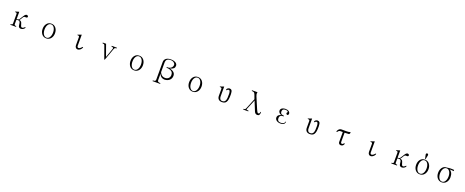

<svg xmlns="http://www.w3.org/2000/svg" viewBox="295 -3368 14909 6157"><g transform="rotate(20 7750.0 -290.0)"><path d="M443.4 -243.2H402.3V-489.3L276.4 -452.1L282.2 -435.5Q315.4 -435.5 328.1 -427.7Q342.8 -418 342.8 -391.6V-69.3Q342.8 -43.9 328.1 -34.2Q313.5 -24.4 275.4 -24.4V1H468.8V-24.4Q430.7 -24.4 416 -34.2Q402.3 -43.9 402.3 -66.4V-217.8Q414.1 -222.7 449.2 -222.7Q484.4 -222.7 494.1 -217.8Q520.5 -199.2 530.3 -168Q537.1 -149.4 540 -108.4Q542 -85.9 543.9 -74.2Q546.9 -54.7 552.7 -40Q564.5 -12.7 592.8 -1Q618.2 9.8 651.4 4.9Q682.6 1 710.9 -16.6Q740.2 -35.2 756.8 -60.5Q768.6 -83 760.7 -90.8Q752 -99.6 735.4 -82Q701.2 -44.9 665 -41Q625 -38.1 610.4 -86.9L597.7 -127.9Q580.1 -190.4 565.4 -208Q544.9 -234.4 491.2 -244.1Q508.8 -256.8 524.4 -279.3Q533.2 -292 548.8 -320.3Q572.3 -364.3 589.8 -378.9Q617.2 -403.3 660.2 -393.6Q682.6 -389.6 698.2 -399.4Q712.9 -409.2 715.8 -425.8Q718.8 -442.4 708 -457Q696.3 -472.7 670.9 -476.6Q634.8 -482.4 600.6 -444.3Q579.1 -420.9 543 -358.4Q511.7 -303.7 496.1 -283.2Q468.8 -248 443.4 -243.2Z M1502.9 -484.4Q1403.3 -484.4 1344.7 -407.2Q1292 -336.9 1292 -232.4Q1292 -129.9 1344.7 -59.6Q1403.3 17.6 1502.9 17.6Q1601.6 17.6 1661.1 -59.6Q1714.8 -129.9 1714.8 -232.4Q1714.8 -336.9 1661.1 -407.2Q1601.6 -484.4 1502.9 -484.4ZM1502.9 -460Q1570.3 -460 1611.3 -390.6Q1648.4 -327.1 1648.4 -233.4Q1648.4 -140.6 1611.3 -77.1Q1570.3 -6.8 1502.9 -6.8Q1434.6 -6.8 1393.6 -77.1Q1357.4 -140.6 1357.4 -233.4Q1357.4 -327.1 1393.6 -390.6Q1434.6 -460 1502.9 -460Z M2532.2 -482.4 2406.2 -438.5 2409.2 -423.8Q2447.3 -423.8 2462.9 -412.1Q2476.6 -401.4 2476.6 -378.9V-105.5Q2476.6 -52.7 2505.9 -21.5Q2531.2 6.8 2570.3 6.8Q2615.2 6.8 2656.2 -27.3Q2691.4 -55.7 2709 -93.8Q2721.7 -121.1 2710 -126Q2699.2 -130.9 2685.5 -114.3Q2658.2 -81.1 2629.9 -63.5Q2604.5 -46.9 2582 -46.9Q2560.5 -47.9 2548.8 -62.5Q2536.1 -78.1 2536.1 -105.5V-484.4Z M3256.8 -477.5V-452.1Q3289.1 -452.1 3303.7 -445.3Q3318.4 -438.5 3331.1 -415L3486.3 17.6H3502.9L3656.2 -406.2Q3667 -432.6 3685.5 -442.4Q3704.1 -452.1 3738.3 -452.1V-477.5H3560.5V-452.1Q3600.6 -452.1 3617.2 -438.5Q3631.8 -425.8 3625 -401.4L3510.7 -80.1L3368.2 -477.5Z M4502.9 -484.4Q4403.3 -484.4 4344.7 -407.2Q4292 -336.9 4292 -232.4Q4292 -129.9 4344.7 -59.6Q4403.3 17.6 4502.9 17.6Q4601.6 17.6 4661.1 -59.6Q4714.8 -129.9 4714.8 -232.4Q4714.8 -336.9 4661.1 -407.2Q4601.6 -484.4 4502.9 -484.4ZM4502.9 -460Q4570.3 -460 4611.3 -390.6Q4648.4 -327.1 4648.4 -233.4Q4648.4 -140.6 4611.3 -77.1Q4570.3 -6.8 4502.9 -6.8Q4434.6 -6.8 4393.6 -77.1Q4357.4 -140.6 4357.4 -233.4Q4357.4 -327.1 4393.6 -390.6Q4434.6 -460 4502.9 -460Z M5178.7 138.7H5436.5V113.3Q5382.8 113.3 5360.4 99.6Q5336.9 85 5336.9 47.9V-179.7Q5365.2 -91.8 5433.6 -57.6Q5474.6 -36.1 5528.3 -37.1Q5639.6 -45.9 5699.2 -111.3Q5751 -168 5751 -249Q5751 -315.4 5708 -360.4Q5659.2 -411.1 5562.5 -429.7Q5647.5 -453.1 5684.6 -489.3Q5718.8 -523.4 5718.8 -578.1Q5718.8 -641.6 5658.2 -679.7Q5596.7 -717.8 5495.1 -717.8Q5389.6 -717.8 5330.1 -669.9Q5274.4 -624 5274.4 -549.8V46.9Q5274.4 85.9 5253.9 99.6Q5234.4 113.3 5178.7 113.3ZM5336.9 -224.6V-549.8Q5336.9 -623 5375 -658.2Q5415 -694.3 5499 -694.3Q5569.3 -694.3 5612.3 -657.2Q5650.4 -625 5650.4 -583Q5650.4 -522.5 5600.6 -481.4Q5548.8 -437.5 5469.7 -442.4Q5446.3 -442.4 5446.3 -430.7Q5445.3 -418 5468.8 -418Q5597.7 -409.2 5647.5 -352.5Q5678.7 -314.5 5679.7 -248Q5675.8 -179.7 5636.7 -139.6Q5596.7 -99.6 5525.4 -93.8Q5468.8 -92.8 5430.7 -113.3Q5373 -143.6 5336.9 -224.6Z M6502.9 -484.4Q6403.3 -484.4 6344.7 -407.2Q6292 -336.9 6292 -232.4Q6292 -129.9 6344.7 -59.6Q6403.3 17.6 6502.9 17.6Q6601.6 17.6 6661.1 -59.6Q6714.8 -129.9 6714.8 -232.4Q6714.8 -336.9 6661.1 -407.2Q6601.6 -484.4 6502.9 -484.4ZM6502.9 -460Q6570.3 -460 6611.3 -390.6Q6648.4 -327.1 6648.4 -233.4Q6648.4 -140.6 6611.3 -77.1Q6570.3 -6.8 6502.9 -6.8Q6434.6 -6.8 6393.6 -77.1Q6357.4 -140.6 6357.4 -233.4Q6357.4 -327.1 6393.6 -390.6Q6434.6 -460 6502.9 -460Z M7393.6 -482.4 7266.6 -438.5 7269.5 -423.8Q7308.6 -423.8 7324.2 -412.1Q7337.9 -401.4 7337.9 -378.9V-148.4Q7337.9 -78.1 7374 -36.1Q7415 10.7 7495.1 10.7Q7545.9 10.7 7578.1 -2.9Q7616.2 -17.6 7638.7 -52.7Q7664.1 -90.8 7674.8 -156.2Q7685.5 -224.6 7683.6 -329.1Q7681.6 -419.9 7654.3 -457Q7631.8 -485.4 7586.9 -485.4Q7552.7 -485.4 7523.4 -464.8Q7496.1 -446.3 7491.2 -420.9Q7485.4 -394.5 7495.1 -393.6Q7504.9 -392.6 7524.4 -414.1Q7538.1 -427.7 7548.8 -431.6Q7558.6 -435.5 7576.2 -435.5Q7598.6 -435.5 7612.3 -397.5Q7622.1 -368.2 7625 -321.3Q7630.9 -153.3 7601.6 -87.9Q7573.2 -23.4 7496.1 -23.4Q7440.4 -23.4 7416 -67.4Q7397.5 -100.6 7397.5 -149.4V-484.4Z M8447.3 -431.6 8293 -54.7Q8283.2 -39.1 8272.5 -33.2Q8256.8 -24.4 8221.7 -24.4V1H8394.5V-24.4Q8342.8 -24.4 8330.1 -32.2Q8317.4 -40 8327.1 -60.5L8464.8 -396.5L8599.6 -66.4Q8616.2 -27.3 8642.6 -7.8Q8668 10.7 8707 10.7Q8750 10.7 8769.5 -20.5Q8791 -52.7 8787.1 -118.2H8765.6Q8764.6 -73.2 8748 -58.6Q8738.3 -49.8 8713.9 -49.8Q8697.3 -49.8 8678.7 -78.1Q8663.1 -101.6 8641.6 -151.4L8473.6 -547.9Q8459 -583 8456.1 -609.4Q8453.1 -635.7 8460.9 -656.2V-677.7H8275.4V-654.3Q8336.9 -652.3 8359.4 -633.8Q8375 -621.1 8396.5 -569.3L8398.4 -565.4Z M9501 -261.7Q9451.2 -265.6 9427.7 -282.2Q9393.6 -305.7 9393.6 -363.3Q9393.6 -403.3 9416 -426.8Q9443.4 -455.1 9499 -455.1Q9535.2 -455.1 9560.5 -445.3Q9589.8 -434.6 9588.9 -414.1Q9588.9 -405.3 9584 -397.5Q9581.1 -393.6 9574.2 -385.7Q9567.4 -377 9565.4 -372.1Q9562.5 -362.3 9568.4 -349.6Q9572.3 -336.9 9585 -328.1Q9597.7 -320.3 9611.3 -320.3Q9626 -321.3 9636.7 -334Q9647.5 -347.7 9650.4 -373Q9650.4 -420.9 9606.4 -452.1Q9562.5 -483.4 9491.2 -483.4Q9428.7 -483.4 9383.8 -458Q9327.1 -425.8 9327.1 -364.3Q9327.1 -325.2 9358.4 -291Q9391.6 -255.9 9439.5 -249Q9384.8 -244.1 9347.7 -211.9Q9307.6 -176.8 9307.6 -123Q9307.6 -61.5 9364.3 -22.5Q9417 13.7 9492.2 14.6Q9559.6 14.6 9593.8 -4.9Q9631.8 -26.4 9648.4 -83Q9652.3 -101.6 9642.6 -104.5Q9632.8 -107.4 9627.9 -83Q9613.3 -45.9 9584 -29.3Q9553.7 -12.7 9499 -12.7Q9450.2 -11.7 9422.9 -28.3Q9377.9 -54.7 9377.9 -127.9Q9377.9 -192.4 9421.9 -218.8Q9452.1 -235.4 9502.9 -235.4Q9523.4 -236.3 9522.5 -248Q9521.5 -259.8 9501 -261.7Z M10393.6 -482.4 10266.6 -438.5 10269.5 -423.8Q10308.6 -423.8 10324.2 -412.1Q10337.9 -401.4 10337.9 -378.9V-148.4Q10337.9 -78.1 10374 -36.1Q10415 10.7 10495.1 10.7Q10545.9 10.7 10578.1 -2.9Q10616.2 -17.6 10638.7 -52.7Q10664.1 -90.8 10674.8 -156.2Q10685.5 -224.6 10683.6 -329.1Q10681.6 -419.9 10654.3 -457Q10631.8 -485.4 10586.9 -485.4Q10552.7 -485.4 10523.4 -464.8Q10496.1 -446.3 10491.2 -420.9Q10485.4 -394.5 10495.1 -393.6Q10504.9 -392.6 10524.4 -414.1Q10538.1 -427.7 10548.8 -431.6Q10558.6 -435.5 10576.2 -435.5Q10598.6 -435.5 10612.3 -397.5Q10622.1 -368.2 10625 -321.3Q10630.9 -153.3 10601.6 -87.9Q10573.2 -23.4 10496.1 -23.4Q10440.4 -23.4 10416 -67.4Q10397.5 -100.6 10397.5 -149.4V-484.4Z M11389.6 -414.1H11469.7V-74.2Q11469.7 -39.1 11491.2 -17.6Q11510.7 2.9 11542 6.8Q11573.2 9.8 11601.6 -3.9Q11630.9 -19.5 11646.5 -48.8Q11663.1 -80.1 11654.3 -90.8Q11646.5 -101.6 11625 -79.1Q11594.7 -42 11563.5 -48.8Q11530.3 -55.7 11530.3 -108.4V-414.1L11571.3 -415Q11656.2 -416 11673.8 -419.9Q11694.3 -424.8 11702.1 -447.3Q11712.9 -475.6 11707 -489.3Q11702.1 -502 11688.5 -492.2Q11667 -484.4 11642.6 -481.4Q11623 -478.5 11586.9 -477.5H11412.1Q11355.5 -478.5 11318.4 -443.4Q11293.9 -420.9 11275.4 -378.9Q11268.6 -354.5 11282.2 -348.6Q11295.9 -343.8 11303.7 -361.3Q11319.3 -389.6 11343.8 -402.3Q11363.3 -413.1 11389.6 -414.1Z M12532.2 -482.4 12406.2 -438.5 12409.2 -423.8Q12447.3 -423.8 12462.9 -412.1Q12476.6 -401.4 12476.6 -378.9V-105.5Q12476.6 -52.7 12505.9 -21.5Q12531.2 6.8 12570.3 6.8Q12615.2 6.8 12656.2 -27.3Q12691.4 -55.7 12709 -93.8Q12721.7 -121.1 12710 -126Q12699.2 -130.9 12685.5 -114.3Q12658.2 -81.1 12629.9 -63.5Q12604.5 -46.9 12582 -46.9Q12560.5 -47.9 12548.8 -62.5Q12536.1 -78.1 12536.1 -105.5V-484.4Z M13443.4 -243.2H13402.3V-489.3L13276.4 -452.1L13282.2 -435.5Q13315.4 -435.5 13328.1 -427.7Q13342.8 -418 13342.8 -391.6V-69.3Q13342.8 -43.9 13328.1 -34.2Q13313.5 -24.4 13275.4 -24.4V1H13468.8V-24.4Q13430.7 -24.4 13416 -34.2Q13402.3 -43.9 13402.3 -66.4V-217.8Q13414.1 -222.7 13449.2 -222.7Q13484.4 -222.7 13494.1 -217.8Q13520.5 -199.2 13530.3 -168Q13537.1 -149.4 13540 -108.4Q13542 -85.9 13543.9 -74.2Q13546.9 -54.7 13552.7 -40Q13564.5 -12.7 13592.8 -1Q13618.2 9.8 13651.4 4.9Q13682.6 1 13710.9 -16.6Q13740.2 -35.2 13756.8 -60.5Q13768.6 -83 13760.7 -90.8Q13752 -99.6 13735.4 -82Q13701.2 -44.9 13665 -41Q13625 -38.1 13610.4 -86.9L13597.7 -127.9Q13580.1 -190.4 13565.4 -208Q13544.9 -234.4 13491.2 -244.1Q13508.8 -256.8 13524.4 -279.3Q13533.2 -292 13548.8 -320.3Q13572.3 -364.3 13589.8 -378.9Q13617.2 -403.3 13660.2 -393.6Q13682.6 -389.6 13698.2 -399.4Q13712.9 -409.2 13715.8 -425.8Q13718.8 -442.4 13708 -457Q13696.3 -472.7 13670.9 -476.6Q13634.8 -482.4 13600.6 -444.3Q13579.1 -420.9 13543 -358.4Q13511.7 -303.7 13496.1 -283.2Q13468.8 -248 13443.4 -243.2Z M14250 -484.4Q14150.4 -484.4 14090.8 -407.2Q14038.1 -336.9 14038.1 -232.4Q14038.1 -129.9 14090.8 -59.6Q14150.4 17.6 14250 17.6Q14348.6 17.6 14407.2 -59.6Q14460.9 -129.9 14460.9 -232.4Q14460.9 -336.9 14407.2 -407.2Q14348.6 -484.4 14250 -484.4ZM14250 -460Q14317.4 -460 14357.4 -390.6Q14394.5 -327.1 14394.5 -233.4Q14394.5 -140.6 14357.4 -77.1Q14317.4 -6.8 14250 -6.8Q14181.6 -6.8 14140.6 -77.1Q14103.5 -140.6 14103.5 -233.4Q14103.5 -327.1 14140.6 -390.6Q14181.6 -460 14250 -460ZM14260.7 -502.9 14290 -639.6Q14293.9 -662.1 14284.2 -678.7Q14274.4 -695.3 14252.9 -695.3Q14228.5 -695.3 14218.8 -678.7Q14210 -663.1 14214.8 -639.6L14244.1 -502.9Z M15102.5 -458Q15125 -461.9 15150.4 -460Q15176.8 -459 15240.2 -452.1V-492.2Q15178.7 -500 15098.6 -497.1Q15025.4 -493.2 14983.4 -483.4Q14894.5 -484.4 14838.9 -407.2Q14788.1 -335 14788.1 -232.4Q14788.1 -129.9 14840.8 -59.6Q14900.4 17.6 15000 17.6Q15098.6 17.6 15157.2 -59.6Q15210.9 -129.9 15210.9 -232.4Q15210.9 -321.3 15175.8 -384.8Q15146.5 -436.5 15102.5 -458ZM15000 -460Q15067.4 -460 15107.4 -390.6Q15144.5 -327.1 15144.5 -233.4Q15144.5 -140.6 15107.4 -77.1Q15067.4 -6.8 15000 -6.8Q14931.6 -6.8 14890.6 -77.1Q14853.5 -140.6 14853.5 -233.4Q14853.5 -327.1 14890.6 -390.6Q14931.6 -460 15000 -460Z"/></g></svg>

Font: BatangChe
Style: Regular
Weight: 400
Monospace: yes
Version: Version 2.21